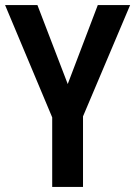

<svg xmlns="http://www.w3.org/2000/svg" viewBox="-20 -734 531 754"><path d="M246 -404 127 -714H0L185 -273V0H306V-277L491 -714H364Z"/></svg>

Font: Noto Sans Ethiopic Cond SemBd
Style: Regular
Weight: 600
Width: 3
Designer: Monotype Design Team
Foundry: Monotype Imaging Inc.
Version: Version 2.102